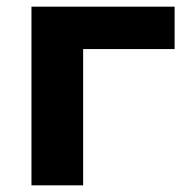

<svg xmlns="http://www.w3.org/2000/svg" viewBox="-20 -558 554 578"><path d="M74.7 0V-537.9H505.7V-410.2H195.2L230.3 -444.3V0Z"/></svg>

Font: Montserrat Thin
Style: Regular
Weight: 100
Designer: Julieta Ulanovsky
Foundry: Julieta Ulanovsky
Version: Version 9.000